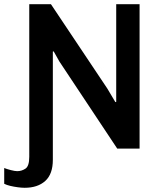

<svg xmlns="http://www.w3.org/2000/svg" viewBox="-55 -706 768 912"><path d="M62 186Q48 186 29.5 183.5Q11 181 -6 177Q-23 173 -35 167V92Q-23 97 -3.5 102Q16 107 27 107Q48 107 66 95Q84 83 84 39V-686H187L455 -285L493 -221L497 -222V-686H608V0H502L227 -414L200 -462L196 -461V53Q196 121 160 153.5Q124 186 62 186Z"/></svg>

Font: Chivo Medium Medium
Style: Regular
Weight: 500
Version: Version 2.002